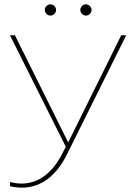

<svg xmlns="http://www.w3.org/2000/svg" viewBox="-20 -863 618 887"><path d="M26 -22V-3C43 1 62 4 81 4C153 4 231 -33 289 -149L563 -700H540L295 -205L49 -700H26L284 -185L268 -154C215 -50 146 -15 79 -15C61 -15 43 -18 26 -22ZM377 -791C391 -791 403 -803 403 -817C403 -831 391 -843 377 -843C363 -843 351 -831 351 -817C351 -803 363 -791 377 -791ZM213 -791C227 -791 239 -803 239 -817C239 -831 227 -843 213 -843C199 -843 187 -831 187 -817C187 -803 199 -791 213 -791Z"/></svg>

Font: Chess Sans Thin
Style: Regular
Weight: 100
Designer: Wolf Bōese
Foundry: Wolf Bōese
Version: Version 7.223;Glyphs 3.3 (3306)